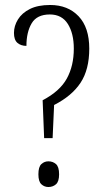

<svg xmlns="http://www.w3.org/2000/svg" viewBox="-20 -744 425 770"><path d="M151 -342Q220 -378 248 -429Q276 -480 276 -549Q276 -610 252 -648Q228 -686 180 -686Q128 -686 107 -650.5Q86 -615 86 -560Q64 -560 50 -572Q36 -584 36 -612Q36 -640 52 -666Q68 -692 100 -708Q132 -724 181 -724Q252 -724 295 -679Q338 -634 338 -549Q338 -465 303 -412Q268 -359 197 -323L191 -190H157ZM174 6Q158 6 146 -5Q134 -16 134 -45Q134 -75 146 -86Q158 -97 174 -97Q192 -97 204.5 -86Q217 -75 217 -45Q217 -16 204.5 -5Q192 6 174 6Z"/></svg>

Font: Noto Serif Ethiopic ExtraCondensed Light
Style: Regular
Weight: 300
Width: 2
Designer: Monotype Design Team
Foundry: Monotype Imaging Inc.
Version: Version 2.102; ttfautohint (v1.8.4.7-5d5b)